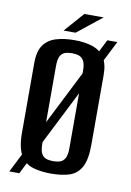

<svg xmlns="http://www.w3.org/2000/svg" viewBox="-86 -778 591 867"><g transform="rotate(10 209.5 -344.5)"><path d="M19 35 352 -625H398L65 35ZM205 12Q158 12 122 1Q86 -10 65.5 -44.5Q45 -79 45 -148V-467Q45 -521 65.5 -549.5Q86 -578 122.5 -589Q159 -600 206 -600Q254 -600 289 -588.5Q324 -577 343.5 -548.5Q363 -520 363 -467V-149Q363 -78 343.5 -44Q324 -10 289 1Q254 12 205 12ZM206 -45Q224 -45 238 -50Q252 -55 260 -70Q268 -85 268 -115V-470Q268 -500 260 -515Q252 -530 238 -535Q224 -540 206 -540Q187 -540 173 -535Q159 -530 151.5 -515Q144 -500 144 -470V-115Q144 -85 151.5 -70Q159 -55 173 -50Q187 -45 206 -45ZM150 -634 229 -724H318L205 -634Z"/></g></svg>

Font: Alumni Sans Thin SemiBold
Style: Regular
Weight: 600
Version: Version 1.018